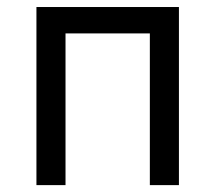

<svg xmlns="http://www.w3.org/2000/svg" viewBox="-20 -538 626 558"><path d="M415.5 0H500V-517.6H85.9V0H170.4V-440.9H415.5Z"/></svg>

Font: Cascadia Mono PL SemiLight
Style: Regular
Weight: 350
Monospace: yes
Designer: Aaron Bell
Foundry: Saja Typeworks
Version: Version 2404.023